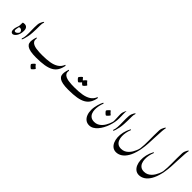

<svg xmlns="http://www.w3.org/2000/svg" viewBox="314 -3070 5306 5306"><g transform="rotate(45 2967.5 -416.5)"><path d="M168.9 -430.7Q179.2 -430.7 198.5 -426.8Q217.8 -422.9 238.3 -408.7Q258.8 -394.5 272.9 -364.3Q287.1 -334 287.1 -280.8Q287.1 -208.5 269.8 -154.8Q252.4 -101.1 226.1 -65.7Q199.7 -30.3 171.9 -12.7Q144 4.9 122.6 4.9Q111.8 4.9 94.7 -2Q77.6 -8.8 64 -29.8Q50.3 -50.8 50.3 -92.8Q50.3 -143.1 62.3 -183.3Q74.2 -223.6 85.9 -256.1Q97.7 -288.6 97.7 -314.5Q97.7 -320.3 110.4 -318.1Q123 -315.9 123 -303.2Q123 -293 118.9 -270.8Q114.7 -248.5 109.6 -222.2Q104.5 -195.8 100.3 -172.4Q96.2 -148.9 96.2 -136.7Q96.2 -114.7 106.7 -101.6Q117.2 -88.4 139.2 -88.4Q157.7 -88.4 175.5 -99.1Q193.4 -109.9 208 -125.2Q222.7 -140.6 231.4 -155.3Q240.2 -169.9 240.2 -177.7Q240.2 -194.8 230 -215.1Q219.7 -235.4 200.4 -250Q181.2 -264.6 153.3 -264.6Q138.7 -264.6 126.7 -260.5Q114.7 -256.3 107.9 -256.3Q102.5 -256.3 100.1 -278.3Q97.7 -300.3 97.7 -330.1Q97.7 -359.9 98.9 -385Q100.1 -410.2 101.6 -416.5Q103.5 -422.9 126 -426.8Q148.4 -430.7 168.9 -430.7Z M426.8 -667Q429.7 -707.5 443.4 -744.9Q457 -782.2 473.4 -809.3Q489.7 -836.4 499.5 -846.7Q506.8 -855 512.2 -843.3Q517.6 -831.5 515.6 -824.7Q514.2 -817.4 509.5 -805.7Q504.9 -793.9 501 -772.7Q497.1 -751.5 497.1 -714.4Q497.1 -631.8 495.8 -559.3Q494.6 -486.8 490.7 -419.9Q485.8 -335.9 471.4 -263.4Q457 -190.9 440.7 -141.4Q424.3 -91.8 413.1 -76.2Q408.2 -68.8 399.7 -78.6Q391.1 -88.4 392.6 -94.7Q395 -104 400.9 -119.1Q406.7 -134.3 413.1 -161.9Q419.4 -189.5 421.9 -235.4Q427.7 -334.5 423.3 -443.8Q418.9 -553.2 426.8 -667Z M1259.3 231.4Q1259.3 237.8 1247.8 253.4Q1236.3 269 1220.2 286.4Q1204.1 303.7 1189.5 315.9Q1174.8 328.1 1168.9 328.1Q1161.1 328.1 1145.5 316.2Q1129.9 304.2 1113 287.4Q1096.2 270.5 1084.5 254.9Q1072.8 239.3 1072.8 231.4Q1072.8 224.6 1084.2 209.2Q1095.7 193.8 1111.8 176.8Q1127.9 159.7 1142.3 147.5Q1156.7 135.3 1163.1 135.3Q1168.5 135.7 1176.3 149.2Q1184.1 162.6 1208 187Q1231.9 210.4 1245.6 218.3Q1259.3 226.1 1259.3 231.4ZM1041 4.9Q908.7 4.9 823.5 -12.2Q738.3 -29.3 691.9 -62.5Q645.5 -95.7 630.9 -144Q616.2 -192.4 625.5 -255.1Q634.8 -317.9 659.7 -394Q661.6 -399.9 668.2 -396.5Q674.8 -393.1 680.4 -385.7Q686 -378.4 684.6 -372.6Q672.9 -310.5 696.8 -270.8Q720.7 -231 769 -208.5Q817.4 -186 878.9 -176Q940.4 -166 1004.2 -163.6Q1067.9 -161.1 1122.6 -161.1Q1286.6 -161.1 1414.1 -182.9Q1541.5 -204.6 1628.7 -261.5Q1715.8 -318.4 1757.3 -423.8Q1759.8 -429.2 1765.9 -425.5Q1772 -421.9 1777.1 -415Q1782.2 -408.2 1780.8 -402.3Q1759.3 -291.5 1711.7 -213.9Q1664.1 -136.2 1579.1 -87.9Q1494.1 -39.6 1362.3 -17.3Q1230.5 4.9 1041 4.9Z M2302.2 4.9Q2169.9 4.9 2084.7 -12.2Q1999.5 -29.3 1953.1 -62.5Q1906.7 -95.7 1892.1 -144Q1877.4 -192.4 1886.7 -255.1Q1896 -317.9 1920.9 -394Q1922.9 -399.9 1929.4 -396.5Q1936 -393.1 1941.7 -385.7Q1947.3 -378.4 1945.8 -372.6Q1934.1 -310.5 1958 -270.8Q1981.9 -231 2030.3 -208.5Q2078.6 -186 2140.1 -176Q2201.7 -166 2265.4 -163.6Q2329.1 -161.1 2383.8 -161.1Q2547.9 -161.1 2675.3 -182.9Q2802.7 -204.6 2889.9 -261.5Q2977.1 -318.4 3018.6 -423.8Q3021 -429.2 3027.1 -425.5Q3033.2 -421.9 3038.3 -415Q3043.5 -408.2 3042 -402.3Q3020.5 -291.5 2972.9 -213.9Q2925.3 -136.2 2840.3 -87.9Q2755.4 -39.6 2623.5 -17.3Q2491.7 4.9 2302.2 4.9ZM2439.5 -434.6Q2439.5 -428.2 2428 -412.8Q2416.5 -397.5 2400.4 -380.1Q2384.3 -362.8 2369.6 -350.6Q2355 -338.4 2349.1 -338.4Q2341.3 -338.4 2325.7 -350.1Q2310.1 -361.8 2293.2 -378.7Q2276.4 -395.5 2264.6 -411.1Q2252.9 -426.8 2252.9 -434.6Q2252.9 -441.4 2264.4 -456.8Q2275.9 -472.2 2292 -489.3Q2308.1 -506.3 2322.5 -518.6Q2336.9 -530.8 2343.3 -530.8Q2348.6 -530.8 2356.4 -517.1Q2364.3 -503.4 2388.2 -479Q2412.1 -455.6 2425.8 -447.8Q2439.5 -439.9 2439.5 -434.6ZM2589.4 -451.7Q2589.4 -445.3 2577.9 -429.7Q2566.4 -414.1 2550.3 -396.7Q2534.2 -379.4 2519.5 -367.2Q2504.9 -355 2499 -355Q2491.2 -355 2475.6 -366.7Q2460 -378.4 2443.1 -395.3Q2426.3 -412.1 2414.6 -428Q2402.8 -443.8 2402.8 -451.7Q2402.8 -458.5 2414.3 -473.9Q2425.8 -489.3 2441.9 -506.3Q2458 -523.4 2472.7 -535.6Q2487.3 -547.9 2493.7 -547.9Q2498.5 -547.9 2506.6 -533.9Q2514.6 -520 2538.6 -496.1Q2562 -472.2 2575.7 -464.6Q2589.4 -457 2589.4 -451.7Z M3631.8 -325.7Q3631.8 -319.3 3620.4 -303.7Q3608.9 -288.1 3592.8 -270.8Q3576.7 -253.4 3562 -241.2Q3547.4 -229 3541.5 -229Q3533.7 -229 3518.1 -241Q3502.4 -252.9 3485.6 -269.8Q3468.8 -286.6 3457 -302.2Q3445.3 -317.9 3445.3 -325.7Q3445.3 -332.5 3456.8 -347.9Q3468.3 -363.3 3484.4 -380.4Q3500.5 -397.5 3514.9 -409.7Q3529.3 -421.9 3535.6 -421.9Q3541 -421.4 3548.8 -408Q3556.6 -394.5 3580.6 -370.1Q3604.5 -346.7 3618.2 -338.9Q3631.8 -331.1 3631.8 -325.7ZM3436.5 127Q3504.4 127 3557.9 100.6Q3611.3 74.2 3651.9 32.5Q3692.4 -9.3 3720.9 -57.1Q3749.5 -105 3767.6 -149.2Q3785.6 -193.4 3794.4 -224.4Q3803.2 -255.4 3804.2 -262.2Q3806.2 -277.8 3805.7 -311.8Q3805.2 -345.7 3803.5 -387Q3801.8 -428.2 3800 -466.3Q3798.3 -504.4 3798.3 -527.8Q3798.3 -575.7 3810.8 -618.2Q3823.2 -660.6 3837.4 -687.3Q3851.6 -713.9 3856 -713.9Q3860.8 -713.9 3859.1 -704.6Q3857.4 -695.3 3854.7 -666.5Q3852.1 -637.7 3854.5 -579.1Q3855.5 -568.8 3856.7 -529.3Q3857.9 -489.7 3857.9 -422.9Q3857.9 -356.9 3843.3 -278.8Q3828.6 -200.7 3800.8 -120.1Q3772.9 -39.6 3732.9 34.2Q3692.9 107.9 3642.3 166.3Q3591.8 224.6 3531.7 258.8Q3471.7 293 3403.3 293Q3321.8 293 3263.4 248.5Q3205.1 204.1 3174.3 125.5Q3143.6 46.9 3143.6 -55.2Q3143.6 -104 3152.3 -156.5Q3161.1 -209 3174.6 -257.8Q3188 -306.6 3202.4 -345.7Q3216.8 -384.8 3228.8 -407.7Q3240.7 -430.7 3245.6 -430.7Q3249.5 -430.7 3256.6 -423.6Q3263.7 -416.5 3259.3 -405.3Q3233.4 -338.4 3219.5 -264.9Q3205.6 -191.4 3208.3 -121.8Q3210.9 -52.2 3234.9 3.9Q3258.8 60.1 3307.9 93.5Q3356.9 127 3436.5 127Z M3999.5 -667Q4002.4 -707.5 4016.1 -744.9Q4029.8 -782.2 4046.1 -809.3Q4062.5 -836.4 4072.3 -846.7Q4079.6 -855 4085 -843.3Q4090.3 -831.5 4088.4 -824.7Q4086.9 -817.4 4082.3 -805.7Q4077.6 -793.9 4073.7 -772.7Q4069.8 -751.5 4069.8 -714.4Q4069.8 -631.8 4068.6 -559.3Q4067.4 -486.8 4063.5 -419.9Q4058.6 -335.9 4044.2 -263.4Q4029.8 -190.9 4013.4 -141.4Q3997.1 -91.8 3985.8 -76.2Q3981 -68.8 3972.4 -78.6Q3963.9 -88.4 3965.3 -94.7Q3967.8 -104 3973.6 -119.1Q3979.5 -134.3 3985.8 -161.9Q3992.2 -189.5 3994.6 -235.4Q4000.5 -334.5 3996.1 -443.8Q3991.7 -553.2 3999.5 -667Z M4486.8 127Q4554.7 127 4608.2 100.6Q4661.6 74.2 4702.1 32.5Q4742.7 -9.3 4771.2 -57.1Q4799.8 -105 4817.9 -149.2Q4835.9 -193.4 4844.7 -224.4Q4853.5 -255.4 4854.5 -262.2Q4864.3 -334 4866.9 -414.3Q4869.6 -494.6 4869.6 -578.6Q4869.6 -678.2 4868.9 -779.8Q4868.2 -881.3 4873 -977.1Q4875 -1017.1 4888.4 -1054.4Q4901.9 -1091.8 4917.7 -1119.6Q4933.6 -1147.5 4943.4 -1157.7Q4950.7 -1166 4956.3 -1154.1Q4961.9 -1142.1 4960.4 -1135.3Q4957.5 -1124 4951.4 -1102.3Q4945.3 -1080.6 4942.9 -1024.4Q4940.9 -983.4 4938 -928.5Q4935.1 -873.5 4931.9 -815.9Q4928.7 -758.3 4926.3 -707.5Q4923.8 -656.7 4922.9 -623Q4916 -375 4875 -200.4Q4834 -25.9 4768.6 83Q4703.1 191.9 4621.8 242.4Q4540.5 293 4453.6 293Q4377 293 4321 251Q4265.1 209 4233.2 136Q4201.2 63 4195.3 -30.8Q4189.5 -124.5 4212.9 -229.5Q4236.3 -334.5 4292 -439Q4295.9 -446.3 4307.1 -441.4Q4318.4 -436.5 4314.9 -428.2Q4287.1 -362.3 4272 -286.9Q4256.8 -211.4 4259.3 -138.2Q4261.7 -64.9 4285.4 -4.9Q4309.1 55.2 4358.2 91.1Q4407.2 127 4486.8 127Z M5382.3 127Q5450.2 127 5503.7 100.6Q5557.1 74.2 5597.7 32.5Q5638.2 -9.3 5666.7 -57.1Q5695.3 -105 5713.4 -149.2Q5731.4 -193.4 5740.2 -224.4Q5749 -255.4 5750 -262.2Q5759.8 -334 5762.5 -414.3Q5765.1 -494.6 5765.1 -578.6Q5765.1 -678.2 5764.4 -779.8Q5763.7 -881.3 5768.6 -977.1Q5770.5 -1017.1 5783.9 -1054.4Q5797.4 -1091.8 5813.2 -1119.6Q5829.1 -1147.5 5838.9 -1157.7Q5846.2 -1166 5851.8 -1154.1Q5857.4 -1142.1 5856 -1135.3Q5853 -1124 5846.9 -1102.3Q5840.8 -1080.6 5838.4 -1024.4Q5836.4 -983.4 5833.5 -928.5Q5830.6 -873.5 5827.4 -815.9Q5824.2 -758.3 5821.8 -707.5Q5819.3 -656.7 5818.4 -623Q5811.5 -375 5770.5 -200.4Q5729.5 -25.9 5664.1 83Q5598.6 191.9 5517.3 242.4Q5436 293 5349.1 293Q5272.5 293 5216.6 251Q5160.6 209 5128.7 136Q5096.7 63 5090.8 -30.8Q5085 -124.5 5108.4 -229.5Q5131.8 -334.5 5187.5 -439Q5191.4 -446.3 5202.6 -441.4Q5213.9 -436.5 5210.4 -428.2Q5182.6 -362.3 5167.5 -286.9Q5152.3 -211.4 5154.8 -138.2Q5157.2 -64.9 5180.9 -4.9Q5204.6 55.2 5253.7 91.1Q5302.7 127 5382.3 127Z"/></g></svg>

Font: Awami Nastaliq
Style: Regular
Weight: 400
Designer: Peter Martin, SIL International
Foundry: SIL International
Version: Version 3.100